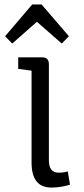

<svg xmlns="http://www.w3.org/2000/svg" viewBox="-20 -830 377 864"><path d="M200 -541V-108Q200 -53 244 -53Q269 -53 285 -59L295 1Q254 14 211 14Q122 14 122 -99V-512L62 -520V-572H170Q200 -572 200 -541ZM290 -667 258 -634 146 -732 35 -634 3 -667 125 -810H167Z"/></svg>

Font: Fauna One
Style: Regular
Weight: 400
Version: Version 1.001